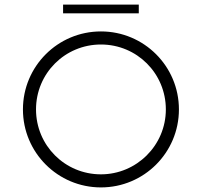

<svg xmlns="http://www.w3.org/2000/svg" viewBox="-20 -801 880 837"><path d="M420 16C608 16 760 -136 760 -324C760 -512 608 -664 420 -664C232 -664 80 -512 80 -324C80 -136 232 16 420 16ZM137 -324C137 -481 263 -607 420 -607C577 -607 703 -481 703 -324C703 -167 575 -41 420 -41C263 -41 137 -167 137 -324ZM255 -743H585V-781H255Z"/></svg>

Font: Grotesk 01 Extrafine
Style: Bold
Weight: 400
Designer: Frank Adebiaye, contributions by Jérémy Landes, Ariel Martín Pérez
Foundry: Velvetyne Type Foundry
Version: Version 3.000;Glyphs 3.1.2 (3150)